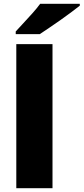

<svg xmlns="http://www.w3.org/2000/svg" viewBox="-20 -1086 441 1013"><path d="M257 -93H66V-853H257ZM401 -1056Q383 -1042 356 -1021.5Q329 -1001 298 -979.5Q267 -958 238.5 -938.5Q210 -919 190 -906H63V-920Q80 -939 104 -964.5Q128 -990 152 -1017Q176 -1044 192 -1066H401Z"/></svg>

Font: Noto Sans Kannada UI Black
Style: Regular
Weight: 900
Designer: Jelle Bosma - Monotype Design Team
Foundry: Monotype Imaging Inc.
Version: Version 2.005; ttfautohint (v1.8.4.7-5d5b)